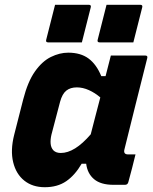

<svg xmlns="http://www.w3.org/2000/svg" viewBox="-20 -772 640 802"><path d="M265 -552Q317 -552 350 -527.5Q383 -503 403 -454H421Q426 -473 431 -493Q436 -513 443 -540H587Q598 -540 595 -529Q571 -433 545.5 -332Q520 -231 500 -149Q494 -127 515 -127H546Q539 -98 531.5 -69Q524 -40 516 -11Q513 0 502 0H454Q401 0 373 -23.5Q345 -47 340 -88H321Q293 -40 256.5 -15Q220 10 167 10Q116 10 81.5 -17.5Q47 -45 35 -94.5Q23 -144 39 -208L77 -357Q96 -431 126 -473.5Q156 -516 192.5 -534Q229 -552 265 -552ZM203 -144Q214 -133 234 -133Q292 -133 359 -211Q369 -250 379 -288.5Q389 -327 399 -365Q377 -384 351.5 -395.5Q326 -407 301 -407Q274 -407 257 -393.5Q240 -380 231 -347L195 -210Q190 -189 191.5 -172Q193 -155 203 -144ZM210 -752H351Q362 -752 359 -741L322 -595H181Q170 -595 173 -606ZM425 -752H566Q577 -752 574 -741L537 -595H396Q385 -595 388 -606Z"/></svg>

Font: Recursive Sn Lnr St XBd
Style: Italic
Weight: 800
Italic angle: -15°
Version: Version 1.079;hotconv 1.0.112;makeotfexe 2.5.65598; ttfautoh